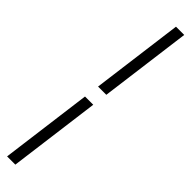

<svg xmlns="http://www.w3.org/2000/svg" viewBox="-339 -796 873 873"><g transform="rotate(45 97.0 -360.0)"><path d="M127 -397H74L132 -840H185ZM59 120H6L64 -323H117Z"/></g></svg>

Font: Tanohe Sans Light
Style: Italic
Weight: 300
Designer: Village Type and Design LLC & Cristiano Sobral
Foundry: Cooper Hewitt Smithsonian Design Museum
Version: Version 1.00;September 29, 2021;FontCreator 13.0.0.2655 64-b